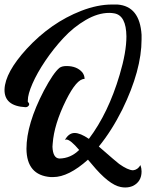

<svg xmlns="http://www.w3.org/2000/svg" viewBox="-20 -682 646 849"><path d="M475 -662H499Q598 -655 606 -528Q606 -518 606 -508Q606 -372 521 -198Q474 -104 417 -34Q496 35 507 43Q545 70 568 71Q589 69 601 48Q606 62 606 76Q606 121 568 140Q552 147 534 147Q524 147 514 145Q461 135 386 44Q378 35 369 24Q283 101 215 101Q209 101 204 101Q98 93 97 -24Q97 -133 174 -281Q216 -360 243 -382Q254 -390 274 -390Q320 -390 344 -362Q354 -349 354 -333Q354 -333 353 -333Q319 -333 272 -239Q219 -132 213 -47Q212 -39 212 -33Q214 18 243 19Q293 18 330 -19Q292 -64 274 -65Q270 -65 267 -63Q284 -94 310 -94Q335 -94 373 -68Q459 -182 509 -351Q539 -451 539 -521Q538 -614 485 -623Q474 -625 463 -625Q413 -625 359 -593.5Q305 -562 260.5 -514Q216 -466 180 -412.5Q144 -359 123.5 -312Q103 -265 103 -238Q103 -234 103 -232Q115 -220 103 -211Q99 -208 93 -208Q-2 -213 0 -287Q3 -362 98 -466Q205 -582 339 -634Q411 -662 475 -662Z"/></svg>

Font: Sagha
Style: Regular
Weight: 400
Designer: MUHAMMAD YONI
Version: Version 001.000